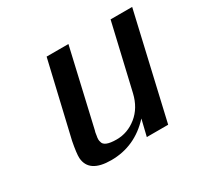

<svg xmlns="http://www.w3.org/2000/svg" viewBox="-110 -608 787 755"><g transform="rotate(-30 284.0 -230.5)"><path d="M100 -133 179 -470H278L198 -123Q196 -118 195 -110L194 -103Q190 -85 194 -75Q198 -50 255 -50Q305 -50 346 -83Q387 -116 401 -175L470 -471H568L459 1H362L380 -73Q304 10 196 10Q96 10 91 -60Q90 -81 100 -133Z"/></g></svg>

Font: Coval
Style: Italic
Weight: 400
Foundry: Context Ltd
Version: Version 001.000